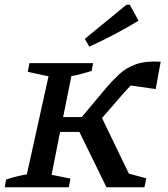

<svg xmlns="http://www.w3.org/2000/svg" viewBox="-24 -795 714 815"><path d="M-4 0 2 -33Q22 -40 44.5 -45.5Q67 -51 90 -55L182 -471L94 -490L101 -527H371L365 -494Q346 -488 324 -482Q302 -476 279 -472L244 -298H323L425 -420Q452 -452 481.5 -479.5Q511 -507 552.5 -522Q594 -537 658 -533L637 -417L531 -432Q521 -422 510.5 -410.5Q500 -399 489 -386L409 -294L523 -58L597 -38L589 0H428L313 -235H231L195 -53L275 -37L268 0ZM355 -597 336 -630 513 -775H527L564 -707Q463 -646 355 -597Z"/></svg>

Font: Piazzolla SC Medium
Style: Italic
Weight: 500
Italic angle: -11.3°
Designer: Juan Pablo del Peral
Foundry: Huerta Tipografica
Version: Version 1.330